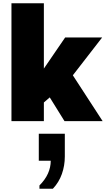

<svg xmlns="http://www.w3.org/2000/svg" viewBox="-20 -740 647 1173"><path d="M50 0V-720H248V-321L378 -511H604L425 -280L607 0H374L284 -145L248 -114V0ZM221 413V393Q256 358 273 320Q290 282 290 242H217V77H376V216Q376 272 358 323Q340 374 303 413Z"/></svg>

Font: Chivo Mono Medium Black
Style: Regular
Weight: 900
Monospace: yes
Version: Version 1.008